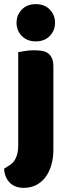

<svg xmlns="http://www.w3.org/2000/svg" viewBox="-27 -731 334 928"><path d="M53 -621Q53 -659 78.5 -685Q104 -711 146 -711Q188 -711 213.5 -685Q239 -659 239 -621Q239 -583 213.5 -557Q188 -531 146 -531Q104 -531 78.5 -557Q53 -583 53 -621ZM19 68Q41 54 51 29.5Q61 5 61 -25V-479Q72 -481 93.5 -484.5Q115 -488 137 -488Q159 -488 176.5 -485Q194 -482 206 -473Q218 -464 224.5 -448.5Q231 -433 231 -408V-9Q231 33 221 67Q211 101 192.5 125.5Q174 150 147.5 163.5Q121 177 88 177Q44 177 19 150.5Q-6 124 -7 84Z"/></svg>

Font: Baloo Tammudu
Style: Regular
Weight: 400
Designer: Omkar Shende and Ek Type
Foundry: Ek Type
Version: Version 1.007;PS 1.000;hotconv 1.0.88;makeotf.lib2.5.647800